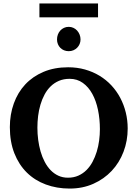

<svg xmlns="http://www.w3.org/2000/svg" viewBox="-20 -1077 796 1113"><path d="M559.1 -328.1Q559.1 -386.7 548.1 -439.7Q537.1 -492.7 515.1 -532.7Q493.2 -572.8 460.2 -596.4Q427.2 -620.1 383.8 -620.1Q349.1 -620.1 321.8 -608.4Q294.4 -596.7 273.7 -576.4Q252.9 -556.2 238.3 -528.8Q223.6 -501.5 214.4 -470Q205.1 -438.5 200.9 -404.5Q196.8 -370.6 196.8 -336.9Q196.8 -301.3 201.4 -266.1Q206.1 -231 215.3 -198.7Q224.6 -166.5 239.3 -138.7Q253.9 -110.8 273.4 -90.6Q293 -70.3 318.1 -58.6Q343.3 -46.9 374 -46.9Q407.2 -46.9 434.1 -58.8Q460.9 -70.8 481.4 -91.3Q502 -111.8 516.6 -139.2Q531.2 -166.5 540.8 -197.8Q550.3 -229 554.7 -262.5Q559.1 -295.9 559.1 -328.1ZM720.2 -332Q720.2 -260.3 696 -197Q671.9 -133.8 627.4 -86.4Q583 -39.1 521 -11.5Q459 16.1 383.8 16.1Q309.1 16.1 245.4 -7.6Q181.6 -31.2 135.5 -76.7Q89.4 -122.1 63.2 -188.5Q37.1 -254.9 37.1 -339.8Q37.1 -413.6 60.1 -477.3Q83 -541 126.2 -587.4Q169.4 -633.8 232.2 -660.4Q294.9 -687 375 -687Q426.8 -687 472.7 -674.1Q518.6 -661.1 556.9 -637.9Q595.2 -614.7 625.5 -582.3Q655.8 -549.8 676.8 -510.3Q697.8 -470.7 709 -425.5Q720.2 -380.4 720.2 -332ZM446.8 -848.1Q446.8 -834.5 441.7 -822Q436.5 -809.6 427.2 -800.3Q418 -791 405.5 -785.6Q393.1 -780.3 378.4 -780.3Q363.8 -780.3 351.3 -785.4Q338.9 -790.5 329.8 -799.6Q320.8 -808.6 315.7 -821Q310.5 -833.5 310.5 -848.1Q310.5 -863.3 315.4 -876.5Q320.3 -889.6 329.3 -899.7Q338.4 -909.7 350.8 -915.5Q363.3 -921.4 378.4 -921.4Q392.6 -921.4 405 -915.8Q417.5 -910.2 426.8 -900.1Q436 -890.1 441.4 -876.7Q446.8 -863.3 446.8 -848.1ZM208.5 -976.6V-1057.1H548.3V-976.6Z"/></svg>

Font: Charis SIL Afr
Style: Bold
Weight: 700
Foundry: SIL International
Version: Version 5.000